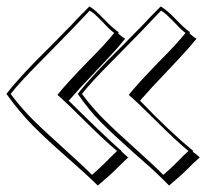

<svg xmlns="http://www.w3.org/2000/svg" viewBox="-20 -553 639 595"><path d="M356 -84 377 -65 343 -32Q319 -8 283 22Q251 -10 187 -66Q124 -121 82 -163.5Q40 -206 0 -262Q44 -319 134 -407L194 -468L199 -473Q216 -492 257 -533Q271 -525 285.5 -510.5Q300 -496 303 -493Q330 -465 348 -453Q346 -451 346 -450Q357 -439 368 -433Q343 -402 311 -368.5Q279 -335 272 -327Q225 -278 193 -241L248 -187L281 -155Q334 -104 357 -85ZM599 -65 580 -48 564 -32Q540 -8 504 22L482 0Q453 -29 395 -79Q331 -136 293.5 -173.5Q256 -211 221 -262Q265 -319 355 -407L415 -468L420 -473Q437 -492 478 -533Q498 -522 529 -489Q551 -466 569 -453Q567 -451 567 -450Q578 -439 589 -433Q564 -402 532 -368.5Q500 -335 493 -327Q446 -278 414 -241Q506 -145 579 -85L577 -83Q582 -79 587.5 -75Q593 -71 599 -65ZM343 -85Q302 -119 241 -180Q187 -234 158 -259Q184 -292 254 -364Q307 -417 334 -451Q323 -458 299 -484Q296 -487 282.5 -500.5Q269 -514 258 -520Q192 -450 153 -411L103 -360Q42 -299 13 -262Q45 -219 80.5 -183.5Q116 -148 171 -99Q243 -34 264 -12L265 -11Q285 -28 303 -46L332 -75ZM564 -85Q523 -119 462 -180Q408 -234 379 -259Q405 -292 475 -364Q528 -417 555 -451Q544 -458 520 -484Q517 -487 503.5 -500.5Q490 -514 479 -520Q413 -450 374 -411L324 -360Q263 -299 234 -262Q266 -219 301.5 -183.5Q337 -148 392 -99Q464 -34 485 -12L486 -11Q506 -28 524 -46L553 -75ZM358 -85H357L360 -88ZM377 -65 380 -68 378 -65Z"/></svg>

Font: Londrina Shadow
Style: Regular
Weight: 400
Designer: Marcelo Magalhaes
Foundry: Marcelo Magalhães
Version: Version 1.002